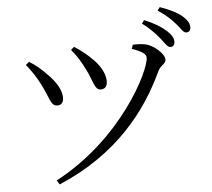

<svg xmlns="http://www.w3.org/2000/svg" viewBox="-58 -903 1117 1011"><g transform="rotate(-5 500.0 -397.0)"><path d="M813 -673C834 -647 845 -625 860 -625C875 -625 884 -634 884 -651C884 -671 874 -688 849 -711C824 -734 786 -757 735 -778L722 -761C765 -729 793 -698 813 -673ZM903 -741C925 -717 934 -694 951 -694C966 -694 974 -703 974 -720C974 -740 964 -759 936 -782C913 -802 874 -821 823 -839L810 -822C857 -791 880 -767 903 -741ZM338 -655C367 -621 388 -586 406 -549C439 -488 442 -434 476 -434C496 -434 511 -446 511 -474C511 -515 487 -556 452 -592C422 -622 393 -646 355 -670ZM94 -597C120 -566 144 -530 165 -489C203 -418 204 -370 241 -370C265 -370 275 -388 274 -410C274 -445 250 -492 202 -538C181 -561 145 -593 112 -612ZM217 45C528 -87 692 -300 787 -505C802 -536 829 -538 829 -562C829 -591 775 -641 731 -650C708 -655 682 -655 664 -654L657 -633C713 -613 731 -599 731 -580C731 -512 560 -166 203 23Z"/></g></svg>

Font: Harano Aji Mincho KR
Style: Regular
Weight: 400
Foundry: Masamichi Hosoda
Version: HaranoAjiMinchoKR-Regular version 20230610;ttx 4.39.4